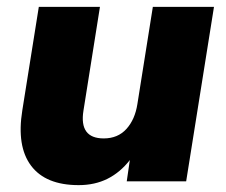

<svg xmlns="http://www.w3.org/2000/svg" viewBox="-20 -528 658 559"><path d="M209 11Q113 11 70.5 -45.5Q28 -102 45 -207L93 -508H271L223 -206Q210 -125 282 -125Q323 -125 348 -152.5Q373 -180 380 -225L425 -508H603L522 0H349L358 -62Q330 -26 293 -7.5Q256 11 209 11Z"/></svg>

Font: Winston ExtraBold
Style: Italic
Weight: 800
Italic angle: -9°
Designer: Original fonts by Vernon Adams / Changes by Cristiano Sobral
Foundry: Original fonts by Vernon Adams / Changes by Cristiano Sobral
Version: Version 2.503;July 17, 2020;FontCreator 13.0.0.2655 64-bit